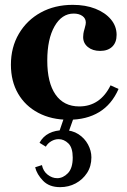

<svg xmlns="http://www.w3.org/2000/svg" viewBox="-20 -480 525 792"><path d="M263 14Q192 14 138 -14.5Q84 -43 54.5 -94Q25 -145 25 -213Q25 -285 58 -341Q91 -397 148.5 -428.5Q206 -460 280 -460Q333 -460 373.5 -444Q414 -428 437.5 -400Q461 -372 461 -336Q461 -305 443 -287.5Q425 -270 393 -270Q362 -270 342.5 -286Q323 -302 323 -327Q323 -333 324 -341Q325 -349 329 -362Q332 -373 333 -378Q334 -383 334 -387Q334 -404 320 -414Q306 -424 284 -424Q235 -424 205 -371.5Q175 -319 175 -230Q175 -139 209 -90Q243 -41 307 -41Q350 -41 382.5 -63Q415 -85 436 -128L469 -113Q441 -49 389 -17.5Q337 14 263 14ZM228 292Q183 292 157.5 265.5Q132 239 125 210L153 201Q158 226 176.5 240.5Q195 255 216 255Q240 255 260 234.5Q280 214 280 170Q280 129 262 111.5Q244 94 222 94Q206 94 191.5 102.5Q177 111 169 125L143 109Q157 83 182.5 70Q208 57 243 57Q278 57 303.5 73.5Q329 90 343 116Q357 142 357 169Q357 206 339 233.5Q321 261 292 276.5Q263 292 228 292ZM261 70 223 67 246 0H286Z"/></svg>

Font: Baskervville
Style: Bold
Weight: 700
Version: Version 1.100